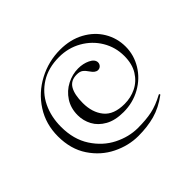

<svg xmlns="http://www.w3.org/2000/svg" viewBox="-135 -693 989 989"><g transform="rotate(-45 359.5 -198.0)"><path d="M74 -190Q74 -279 119 -349Q164 -419 238.5 -458.5Q313 -498 398 -498Q472 -498 529 -467Q586 -436 617 -384Q648 -332 648 -270Q648 -209 615.5 -155.5Q583 -102 526.5 -70.5Q470 -39 402 -39Q341 -39 301 -61.5Q261 -84 242 -119.5Q223 -155 223 -195Q223 -246 248 -284.5Q273 -323 313 -343.5Q353 -364 395 -364Q431 -364 460 -350Q489 -336 490 -314Q490 -302 482 -293.5Q474 -285 462 -285Q443 -285 426 -311Q414 -329 402 -338Q390 -347 368 -347Q324 -347 305 -314.5Q286 -282 286 -221Q286 -152 321.5 -108.5Q357 -65 435 -65Q481 -65 520.5 -84.5Q560 -104 584.5 -143.5Q609 -183 609 -241Q609 -305 577 -358.5Q545 -412 489.5 -443.5Q434 -475 367 -475Q289 -475 233 -440Q177 -405 148.5 -345.5Q120 -286 120 -213Q120 -122 162 -57.5Q204 7 267.5 39Q331 71 396 71Q455 71 498.5 62Q542 53 594 25Q596 24 598.5 27Q601 30 598 32Q544 72 489.5 87Q435 102 369 102Q298 102 230 68.5Q162 35 118 -31Q74 -97 74 -190Z"/></g></svg>

Font: Cormorant
Style: Regular
Weight: 400
Designer: Christian Thalmann (Catharsis Fonts)
Foundry: Catharsis Fonts
Version: Version 4.000